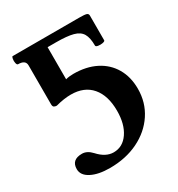

<svg xmlns="http://www.w3.org/2000/svg" viewBox="-162 -770 823 886"><g transform="rotate(-30 249.5 -327.0)"><path d="M167 9Q106 9 68.5 -10.5Q31 -30 31 -63Q31 -113 87 -113Q114 -113 138 -87Q176 -45 218 -45Q267 -45 297 -89Q327 -133 327 -204Q327 -285 288.5 -330Q250 -375 179 -375Q143 -375 98 -363Q90 -363 84 -366.5Q78 -370 78 -382V-589Q78 -618 39 -618Q33 -618 30.5 -629Q28 -640 30 -651.5Q32 -663 36 -663H392Q419 -663 428.5 -660Q438 -657 438 -647V-515Q438 -510 426 -507.5Q414 -505 401.5 -507Q389 -509 389 -515Q389 -557 376 -579Q363 -601 331 -609.5Q299 -618 241 -618H196V-447Q214 -452 237 -452Q305 -452 355.5 -426.5Q406 -401 433.5 -354Q461 -307 461 -244Q461 -171 423 -113.5Q385 -56 318.5 -23.5Q252 9 167 9Z"/></g></svg>

Font: Junicode
Style: Bold
Weight: 700
Designer: Peter S. Baker
Version: Version 2.100; ttfautohint (v1.8.4)